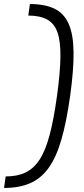

<svg xmlns="http://www.w3.org/2000/svg" viewBox="-63 -825 415 950"><path d="M85 -805Q159 -805 206.5 -782Q254 -759 277 -706.5Q300 -654 301 -566.5Q302 -479 284 -350Q266 -221 240.5 -133.5Q215 -46 177 6.5Q139 59 85 82Q31 105 -43 105L-35 48Q23 48 63.5 28.5Q104 9 133 -35.5Q162 -80 182.5 -157Q203 -234 219 -350Q235 -466 236 -543Q237 -620 221.5 -664.5Q206 -709 170 -728.5Q134 -748 77 -748Z"/></svg>

Font: Pathway Extreme 8pt Thin 12pt ExtraLight
Style: Italic
Weight: 250
Italic angle: -8°
Version: Version 1.001;gftools[0.9.26]